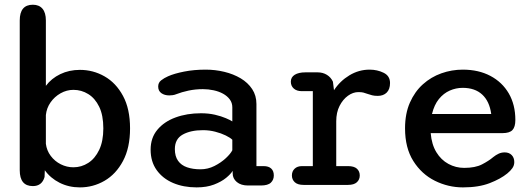

<svg xmlns="http://www.w3.org/2000/svg" viewBox="-20 -782 2242 812"><path d="M119 5Q63.5 5 63.5 -62V-695.5Q63.5 -762 119 -762Q145.5 -762 159.8 -745Q174 -728 174 -695.5V-419Q197.5 -450.5 235 -468.5Q272.5 -486.5 318 -486.5Q374 -486.5 422.2 -459Q470.5 -431.5 500.2 -376.5Q530 -321.5 530 -239Q530 -157 500.2 -101.2Q470.5 -45.5 422.2 -17.5Q374 10.5 318 10.5Q271 10.5 232.2 -9Q193.5 -28.5 169.5 -62L168.5 -33.5Q157.5 5 119 5ZM174 -174Q177.5 -145.5 194.5 -122.8Q211.5 -100 237 -87.2Q262.5 -74.5 290.5 -74.5Q324.5 -74.5 353.2 -93Q382 -111.5 399.5 -148.2Q417 -185 417 -239Q417 -294.5 399.5 -330.5Q382 -366.5 353.2 -384.2Q324.5 -402 290.5 -402Q262 -402 236.2 -387.5Q210.5 -373 193.8 -349Q177 -325 174 -295.5Z M1029 2.5Q999 2.5 981.5 -12.2Q964 -27 964 -48.5V-59.5Q956.5 -46.5 936.5 -30Q916.5 -13.5 885.2 -1.5Q854 10.5 811.5 10.5Q756 10.5 712 -8.2Q668 -27 642.5 -62.8Q617 -98.5 617 -149Q617 -199 645.5 -233.2Q674 -267.5 722.2 -285.2Q770.5 -303 830 -303Q862 -303 889 -296.8Q916 -290.5 935.2 -282.2Q954.5 -274 962.5 -268.5V-328Q962.5 -347 951.8 -361.5Q941 -376 923.2 -385.8Q905.5 -395.5 883.2 -400.2Q861 -405 838 -405Q806.5 -405 777.2 -398.8Q748 -392.5 726.5 -384Q718 -380.5 710 -379.5Q702 -378.5 696 -378.5Q676 -378.5 662.5 -388Q649 -397.5 649 -416Q649 -432.5 661.5 -442.2Q674 -452 691 -459.5Q717 -471 758.5 -479.2Q800 -487.5 850 -487.5Q890.5 -487.5 928.8 -478.2Q967 -469 997.8 -450.8Q1028.5 -432.5 1046.5 -405.2Q1064.5 -378 1064.5 -342V-79.5H1094.5Q1116 -79.5 1127 -69.2Q1138 -59 1138 -40Q1138 -21.5 1125.5 -9.5Q1113 2.5 1083 2.5ZM962.5 -191Q954 -199.5 934.8 -209Q915.5 -218.5 890.2 -225Q865 -231.5 838.5 -231.5Q786.5 -231.5 753 -213Q719.5 -194.5 719.5 -151.5Q719.5 -121 733 -102Q746.5 -83 771 -74.5Q795.5 -66 828 -66Q859 -66 886.8 -80Q914.5 -94 934.8 -112.8Q955 -131.5 962.5 -146.5Z M1402 -79.5H1451.5Q1477.5 -79.5 1489.5 -68.5Q1501.5 -57.5 1501.5 -40Q1501.5 -22.5 1489.2 -11.2Q1477 0 1451.5 0H1264Q1239 0 1226.8 -11.2Q1214.5 -22.5 1214.5 -40Q1214.5 -57.5 1226 -68.5Q1237.5 -79.5 1257.5 -79.5H1303V-396.5H1256Q1235 -396.5 1222.5 -407.5Q1210 -418.5 1210 -436.5Q1210 -455.5 1226.5 -465.8Q1243 -476 1271.5 -476H1323.5Q1345.5 -476 1362.5 -465.5Q1379.5 -455 1388 -436.5L1392.5 -400.5Q1418 -439.5 1457.8 -463.5Q1497.5 -487.5 1543 -487.5Q1575.5 -487.5 1602.5 -474.2Q1629.5 -461 1629.5 -431Q1629.5 -404.5 1615.5 -390.5Q1601.5 -376.5 1577.5 -376.5Q1563.5 -376.5 1553.8 -379Q1544 -381.5 1534 -385Q1524.5 -388.5 1516.8 -390.5Q1509 -392.5 1495.5 -392.5Q1473 -392.5 1451.5 -377Q1430 -361.5 1416 -334Q1402 -306.5 1402 -269Z M1938 10.5Q1875.5 10.5 1819.2 -17.5Q1763 -45.5 1728 -101Q1693 -156.5 1693 -239Q1693 -301.5 1713.5 -348Q1734 -394.5 1768.5 -425.5Q1803 -456.5 1846.8 -472Q1890.5 -487.5 1937 -487.5Q2004 -487.5 2054 -461Q2104 -434.5 2131.8 -386.8Q2159.5 -339 2159.5 -274.5Q2159.5 -245 2147.2 -232Q2135 -219 2105 -219H1801.5Q1805.5 -171 1825.5 -138.2Q1845.5 -105.5 1876.5 -88.8Q1907.5 -72 1943 -72Q1990 -72 2018.5 -86.8Q2047 -101.5 2066.5 -118Q2077 -126.5 2088.8 -132Q2100.5 -137.5 2114.5 -137.5Q2133 -137.5 2144 -126.2Q2155 -115 2155 -96.5Q2155 -82.5 2147 -71Q2139 -59.5 2125.5 -48.5Q2097.5 -25.5 2051 -7.5Q2004.5 10.5 1938 10.5ZM1807 -300H2057.5Q2050 -354 2019.2 -382.2Q1988.5 -410.5 1936.5 -410.5Q1908.5 -410.5 1882.2 -399Q1856 -387.5 1836.2 -363.2Q1816.5 -339 1807 -300Z"/></svg>

Font: Sono Medium
Style: Regular
Weight: 500
Designer: Tyler Finck
Foundry: Tyler Finck
Version: Version 2.112